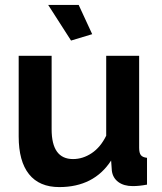

<svg xmlns="http://www.w3.org/2000/svg" viewBox="-20 -751 658 781"><path d="M176 -731H300L355 -612L269 -586ZM56 -196V-524H190V-225Q190 -104 277 -104Q317 -104 353 -128Q389 -152 412 -199V-524H546V-150Q546 -129 553 -120Q560 -111 578 -109V0Q546 6 520 6Q484 6 461.5 -10.5Q439 -27 435 -56L432 -98Q362 10 221 10Q140 10 98 -42.5Q56 -95 56 -196Z"/></svg>

Font: Raleway-v4020
Style: Bold
Weight: 700
Designer: Matt McInerney, Pablo Impallari, Rodrigo Fuenzalida
Foundry: Matt McInerney, Pablo Impallari, Rodrigo Fuenzalida
Version: Version 4.020;PS 004.020;hotconv 1.0.88;makeotf.lib2.5.64775